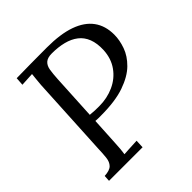

<svg xmlns="http://www.w3.org/2000/svg" viewBox="-189 -839 975 975"><g transform="rotate(-45 298.5 -351.0)"><path d="M297 -702Q394 -702 457.5 -679.5Q521 -657 553 -613.5Q585 -570 585 -506Q585 -467 570 -424.5Q555 -382 518 -345.5Q481 -309 415 -286Q349 -263 246 -263Q241 -263 229 -263Q217 -263 207 -264L199 -119Q198 -92 196 -72.5Q194 -53 192 -40Q208 -41 223 -42Q238 -43 253.5 -43.5Q269 -44 284 -45L282 0H41L43 -33Q81 -35 96 -50.5Q111 -66 114 -93.5Q117 -121 118 -156L141 -588Q143 -608 144.5 -626.5Q146 -645 148 -660Q130 -659 111.5 -658Q93 -657 75 -656L78 -700Q131 -701 185 -701.5Q239 -702 297 -702ZM293 -663Q262 -663 247 -649.5Q232 -636 228 -610.5Q224 -585 222 -549L209 -306Q228 -304 242 -303.5Q256 -303 274 -303Q331 -303 379.5 -325Q428 -347 458 -389Q488 -431 491 -489Q493 -536 480 -569.5Q467 -603 440.5 -623.5Q414 -644 376.5 -653.5Q339 -663 293 -663Z"/></g></svg>

Font: Lora Italic
Style: Italic
Weight: 400
Italic angle: -3°
Designer: Olga Karpushina, Alexei Vanyashin (Cyrillic)
Foundry: Cyreal
Version: Version 2.210; ttfautohint (v1.8.1.43-b0c9)